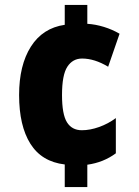

<svg xmlns="http://www.w3.org/2000/svg" viewBox="-20 -744 562 774"><path d="M332 -648Q365 -646 399 -635.5Q433 -625 462 -608L416 -475Q361 -508 311 -508Q273 -508 251.5 -475Q230 -442 230 -361Q230 -283 250 -251Q270 -219 310 -219Q343 -219 379.5 -232Q416 -245 447 -268V-126Q397 -89 332 -80V10H241V-81Q148 -92 102.5 -164.5Q57 -237 57 -361Q57 -481 104.5 -556Q152 -631 241 -644V-724H332Z"/></svg>

Font: Noto Sans Gurmukhi UI Condensed Black
Style: Regular
Weight: 900
Width: 3
Designer: Jelle Bosma - Monotype Design Team
Foundry: Monotype Imaging Inc.
Version: Version 2.004; ttfautohint (v1.8.4.7-5d5b)